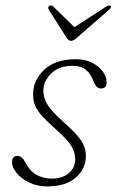

<svg xmlns="http://www.w3.org/2000/svg" viewBox="-20 -674 426 702"><path d="M169.5 -21Q208 -21 231.5 -40.8Q255 -60.5 255 -92.5Q255 -116 241.5 -139Q228 -162 185.5 -200Q153 -229 134.5 -249.2Q116 -269.5 108.5 -287.8Q101 -306 101 -328.5Q101 -381 141.8 -419.2Q182.5 -457.5 258 -457.5Q291 -457.5 316.2 -444.8Q341.5 -432 355.8 -412.5Q370 -393 370 -372.5Q370 -350.5 348.5 -350.5Q332 -350.5 322 -376.5Q312 -404 294 -418.8Q276 -433.5 246 -433.5Q196 -433.5 167.2 -405.5Q138.5 -377.5 138.5 -341.5Q138.5 -317 153 -292.5Q167.5 -268 209 -231Q244 -200 262.2 -178.8Q280.5 -157.5 287.2 -140.2Q294 -123 294 -104Q294 -57.5 257.5 -25Q221 7.5 152.5 7.5Q115.5 7.5 86.5 -6.8Q57.5 -21 40.8 -41.5Q24 -62 24 -80.5Q24 -104 43.5 -104Q51 -104 58.2 -99Q65.5 -94 72 -81Q87.5 -50 112.5 -35.5Q137.5 -21 169.5 -21ZM261 -536Q248 -524.5 240 -524.5Q231 -524.5 223.5 -536L158 -639Q153 -648 161 -653Q167.5 -656.5 174.5 -650.5L252 -574.5L369 -650.5Q379 -656.5 383.5 -653Q389.5 -648 379.5 -639Z"/></svg>

Font: Fraunces 9pt SuperSoft Thin
Style: Italic
Weight: 100
Italic angle: -16°
Version: Version 1.000;[0bf87f6ff]